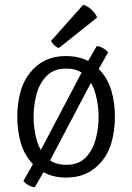

<svg xmlns="http://www.w3.org/2000/svg" viewBox="-20 -739 559 812"><path d="M466 -245Q466 -186 450.5 -133Q435 -80 396 -41Q370 -15 336 -1.5Q302 12 259 12Q217 12 183.2 -1.5Q149.5 -15 123 -41Q84 -80 68.5 -133Q53 -186 53 -245Q53 -304.5 68.5 -357.2Q84 -410 123 -449Q149.5 -475.5 183.2 -488.8Q217 -502 259 -502Q302 -502 336 -488.8Q370 -475.5 396 -449Q435 -410 450.5 -357.2Q466 -304.5 466 -245ZM122 -245Q122 -195.5 134.8 -148.8Q147.5 -102 177.8 -72Q208 -42 260 -42Q311.5 -42 341.5 -72Q371.5 -102 384.2 -148.8Q397 -195.5 397 -245Q397 -294.5 384.2 -341.2Q371.5 -388 341.5 -418.5Q311.5 -449 260 -449Q208 -449 177.8 -418.5Q147.5 -388 134.8 -341.2Q122 -294.5 122 -245ZM333 -447 389 -544Q401 -543.5 416 -535.2Q431 -527 437 -517L371 -401L183 -44L127 53Q115 52 100 43.8Q85 35.5 79 26L145 -90ZM332 -719Q351.5 -713 367.5 -697.8Q383.5 -682.5 391 -665L229 -536Q218.5 -539 209.5 -547.8Q200.5 -556.5 196 -566Z"/></svg>

Font: Signika Negative Light
Style: Regular
Weight: 300
Designer: Anna Giedry
Foundry: Anna Giedry
Version: Version 2.001